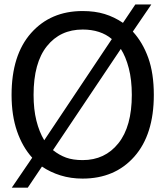

<svg xmlns="http://www.w3.org/2000/svg" viewBox="-20 -792 748 868"><path d="M675.4 -363.1Q675.4 -183.6 587.4 -84.1Q499.5 15.4 353.3 15.4Q300 15.4 253.8 1Q207.7 -13.3 169.7 -39L105.6 56.4H33.3L125.6 -79Q81.5 -127.7 56.9 -199Q32.3 -270.3 32.3 -363.1Q32.3 -543.1 120.5 -642.6Q208.7 -742.1 353.3 -742.1Q409.2 -742.1 452.8 -728.7Q496.4 -715.4 535.9 -688.7L591.8 -771.8H664.1L580.5 -649.2Q625.1 -600.5 650.3 -530.5Q675.4 -460.5 675.4 -363.1ZM485.6 -615.4Q460.5 -636.9 427.2 -647.7Q393.8 -658.5 353.8 -658.5Q252.3 -658.5 192.1 -583.3Q131.8 -508.2 131.8 -363.1Q131.8 -297.4 144.6 -246.4Q157.4 -195.4 180 -157.9ZM575.9 -363.1Q575.9 -430.8 562.3 -483.3Q548.7 -535.9 526.2 -570.8L219.5 -113.3Q247.7 -90.8 278.7 -79.5Q309.7 -68.2 353.8 -68.2Q454.4 -68.2 515.1 -144.1Q575.9 -220 575.9 -363.1Z"/></svg>

Font: Myanmar Handwriting
Style: Regular
Weight: 400
Designer: Khon Soe Zaw Thu
Foundry: PaOh Unicode khonsoezawthu@gmail.com and @hotmail.com
Version: Version 1.30 November 9, 2016